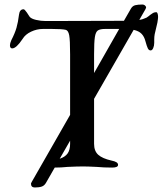

<svg xmlns="http://www.w3.org/2000/svg" viewBox="-20 -737 719 849"><path d="M679 -662Q679 -655 676 -637L669 -607Q666 -596 664 -585.5Q662 -575 662 -562V-548Q662 -535 657.5 -524.5Q653 -514 646 -514Q638 -514 633.5 -523.5Q629 -533 623 -555Q618 -575 606 -587.5Q594 -600 571 -605L396 -300V-101Q396 -69 414.5 -52.5Q433 -36 473 -27Q488 -24 495 -19.5Q502 -15 502 -8Q502 4 476 4Q439 4 407 1Q367 -1 347 -1Q323 -1 279 1Q252 4 222 4L183 72Q176 84 164.5 88Q153 92 134 92Q117 92 117 75Q117 75 117.5 73.5Q118 72 120 68L290 -229V-497Q290 -560 286 -581Q282 -602 271 -605Q255 -609 209 -609H170Q143 -609 117.5 -597Q92 -585 80 -565Q52 -523 34 -523Q24 -523 24 -537Q24 -545 30 -559Q46 -590 53 -614.5Q60 -639 64 -672Q67 -696 84 -696Q89 -696 98.5 -682Q108 -668 111 -663Q118 -654 139.5 -649Q161 -644 182 -644L528 -645L559 -699Q566 -711 578 -714Q590 -717 610 -717Q616 -717 621 -713Q626 -709 626 -703L623 -696L596 -649Q611 -651 628 -659Q640 -667 644 -671Q646 -672 653.5 -677.5Q661 -683 671 -683Q675 -683 677 -676.5Q679 -670 679 -662ZM396 -414 507 -609H445Q423 -609 413 -602.5Q403 -596 399.5 -573Q396 -550 396 -497ZM290 -115 244 -35Q268 -43 279 -58.5Q290 -74 290 -101Z"/></svg>

Font: EB Garamond Medium
Style: Regular
Weight: 500
Designer: Georg Duffner and Octavio Pardo
Foundry: Georg Duffner
Version: Version 1.000